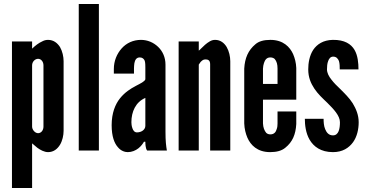

<svg xmlns="http://www.w3.org/2000/svg" viewBox="-20 -755 1839 963"><path d="M40 -547H141V-511C158 -527 173 -539 193 -548C202 -553 212 -555 221 -555C249 -555 268 -539 281 -519C293 -498 299 -471 299 -448V-99C299 -76 293 -49 281 -29C268 -8 249 8 221 8C202 8 182 -3 167 -14C158 -21 150 -28 141 -36V188H40ZM141 -120C141 -104 156 -87 171 -87C186 -87 198 -101 198 -120V-427C198 -446 186 -460 171 -460C156 -460 141 -446 141 -427Z M375 0V-735H476V0Z M709 -417C709 -426 709 -440 706 -450C702 -460 694 -467 681 -467C664 -467 657 -454 654 -438C653 -430 652 -421 652 -412C652 -403 652 -394 652 -386H551V-409C551 -449 566 -485 590 -512C614 -539 648 -555 687 -555C720 -555 750 -542 773 -520C796 -498 810 -467 810 -431V-95C810 -46 813 -24 817 0H718C709 -11 709 -37 709 -44H702C697 -35 688 -22 674 -11C660 0 641 8 621 8C608 8 587 3 571 -17C554 -36 540 -70 540 -127C540 -188 558 -232 582 -262C606 -292 636 -311 661 -324C686 -337 705 -346 709 -357ZM709 -264C660 -243 639 -194 639 -142C639 -135 640 -123 644 -112C648 -100 655 -91 667 -91C690 -91 709 -105 709 -124Z M977 0H876V-547H977V-501C979 -502 983 -506 989 -512C1000 -523 1015 -538 1033 -548C1042 -553 1050 -555 1059 -555C1086 -555 1105 -539 1117 -519C1129 -498 1135 -471 1135 -448V0H1034V-433C1034 -454 1022 -457 1010 -457C999 -457 993 -451 986 -444C983 -440 980 -436 977 -431Z M1466 -196V-133C1463 -80 1447 -43 1411 -14C1393 1 1368 8 1335 8C1270 8 1237 -28 1221 -64C1212 -85 1206 -109 1205 -136V-411C1208 -464 1225 -503 1261 -533C1278 -548 1303 -555 1336 -555C1401 -555 1434 -519 1450 -484C1459 -463 1465 -440 1466 -414V-255H1299V-136C1300 -115 1306 -100 1315 -89C1320 -84 1327 -81 1336 -81C1355 -81 1364 -93 1368 -108C1371 -116 1372 -125 1372 -136V-196ZM1299 -334H1372V-411C1372 -432 1368 -447 1358 -459C1353 -464 1345 -467 1336 -467C1317 -467 1309 -454 1304 -439C1301 -431 1300 -422 1299 -411Z M1684 -407C1684 -420 1684 -436 1680 -449C1675 -461 1667 -471 1651 -471C1638 -471 1630 -461 1626 -449C1621 -437 1620 -420 1620 -407C1620 -390 1629 -372 1642 -356C1654 -340 1670 -324 1686 -309C1707 -288 1732 -264 1749 -237C1766 -209 1779 -178 1779 -142C1779 -107 1771 -70 1751 -42C1730 -13 1698 8 1650 8C1589 8 1553 -20 1533 -54C1513 -88 1509 -130 1509 -159H1603C1603 -144 1604 -123 1611 -107C1618 -90 1629 -76 1650 -76C1679 -76 1685 -110 1685 -142C1685 -175 1653 -208 1622 -239C1598 -262 1575 -283 1557 -310C1539 -337 1526 -367 1526 -407C1526 -439 1532 -476 1551 -505C1570 -533 1601 -554 1649 -555C1708 -556 1741 -534 1758 -505C1775 -476 1778 -438 1778 -407Z"/></svg>

Font: League Gothic
Style: Regular
Weight: 400
Designer: The League of Moveable Type
Version: Version 1.560;PS 001.560;hotconv 1.0.56;makeotf.lib2.0.21325